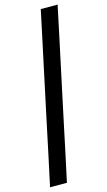

<svg xmlns="http://www.w3.org/2000/svg" viewBox="-141 -829 578 1034"><g transform="rotate(-15 148.0 -312.0)"><path d="M2 158Q21 70 38 -10Q55 -90 72 -171L132 -453Q149.5 -534 166.5 -614.2Q183.5 -694.5 202 -782H296Q277.5 -694.5 260.5 -614.2Q243.5 -534 226 -453L166 -171Q149 -90 132 -10Q115 70 96 158Z"/></g></svg>

Font: Commissioner Medium
Style: Italic
Weight: 500
Italic angle: -12°
Designer: Kostas Bartsokas
Foundry: Kostas Bartsokas
Version: Version 1.000; ttfautohint (v1.8.3)